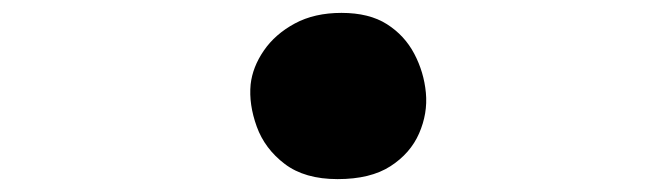

<svg xmlns="http://www.w3.org/2000/svg" viewBox="-20 -526 1040 298"><path d="M510 -506Q553 -506 580.5 -488.5Q608 -471 623 -442.5Q638 -414 641 -382Q644 -350 630.5 -319Q617 -288 586 -268Q555 -248 504 -248Q453 -248 422 -271.5Q391 -295 378.5 -329.5Q366 -364 369 -395Q372 -422 389.5 -447.5Q407 -473 437.5 -489.5Q468 -506 510 -506Z"/></svg>

Font: Potta One
Style: Regular
Weight: 400
Designer: 108,108go
Foundry: Font Zone 108
Version: Version 1.000